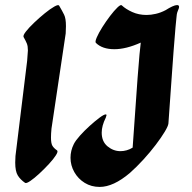

<svg xmlns="http://www.w3.org/2000/svg" viewBox="-20 -721 756 757"><path d="M213 -699Q226 -677 233 -662.5Q240 -648 240 -618L239 -589L183 -214Q182 -204 181.5 -195Q181 -186 181 -179Q181 -156 186.5 -146.5Q192 -137 205 -128Q210 -124 200.5 -109Q191 -94 173 -74.5Q155 -55 135 -36.5Q115 -18 99.5 -7.5Q84 3 79 0Q60 -13 50 -29.5Q40 -46 40 -80L41 -106L87 -481L90 -522Q90 -539 86 -549Q82 -559 73 -575Q70 -581 82 -596.5Q94 -612 114.5 -631.5Q135 -651 156.5 -668.5Q178 -686 194 -695Q210 -704 213 -699ZM397 -257Q381 -225 381 -198Q381 -163 404 -144Q427 -125 455 -125Q467 -125 479.5 -128.5Q492 -132 503 -139Q510 -231 516 -322.5Q522 -414 530 -506L535 -553Q506 -540 480 -533.5Q454 -527 431 -527Q383 -527 358 -552Q354 -556 361.5 -573.5Q369 -591 383.5 -614Q398 -637 414 -658Q430 -679 443 -691.5Q456 -704 460 -700Q476 -685 501.5 -673.5Q527 -662 558 -662Q575 -662 594.5 -666.5Q614 -671 633 -681Q647 -690 659 -695.5Q671 -701 678 -701Q686 -701 686 -694Q686 -689 683 -683Q681 -678 679 -672.5Q677 -667 676 -654.5Q675 -642 672 -614Q664 -520 657.5 -424.5Q651 -329 644 -234Q643 -224 629.5 -201.5Q616 -179 594 -150Q572 -121 545.5 -92Q519 -63 492 -39Q427 16 373 16Q340 16 314 0Q288 -16 273 -42.5Q258 -69 258 -99Q258 -127 271 -153Q278 -167 295.5 -186.5Q313 -206 334 -225Q355 -244 372.5 -257Q390 -270 397 -270Q400 -270 400 -267Q400 -265 397 -257Z"/></svg>

Font: Ga Maamli
Style: Regular
Weight: 400
Designer: Afotey Clement Nii Odai, Ama Asantewa Diaka, David Abbey-Thompson
Foundry: Sorkin Type Co.
Version: Version 1.000; ttfautohint (v1.8.4.7-5d5b)